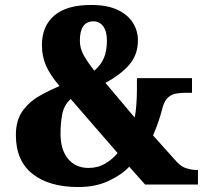

<svg xmlns="http://www.w3.org/2000/svg" viewBox="-20 -744 833 774"><path d="M296 10Q178 10 111 -43Q44 -96 44 -200Q44 -259 71 -296.5Q98 -334 138.5 -357Q179 -380 220 -397Q181 -443 165 -480.5Q149 -518 149 -562Q149 -639 199 -681.5Q249 -724 347 -724Q412 -724 453.5 -704.5Q495 -685 515.5 -652.5Q536 -620 536 -582Q536 -524 502 -484Q468 -444 405 -410L523 -270Q527 -289 529.5 -320Q532 -351 532 -382V-429H754V-370H734Q713 -370 693.5 -367.5Q674 -365 658.5 -352Q643 -339 635 -309Q622 -256 597 -198L694 -90Q712 -71 733 -65Q754 -59 769 -59H778V0H565L501 -72Q470 -39 417.5 -14.5Q365 10 296 10ZM360 -459Q387 -482 399 -510.5Q411 -539 411 -581Q411 -618 396 -638Q381 -658 357 -658Q302 -658 302 -580Q302 -548 318.5 -519.5Q335 -491 360 -459ZM337 -67Q375 -67 405 -85Q435 -103 454 -127L265 -345Q238 -320 231 -284Q224 -248 224 -205Q224 -140 254.5 -103.5Q285 -67 337 -67Z"/></svg>

Font: Noto Serif Armenian SemiCondensed Black
Style: Regular
Weight: 900
Width: 4
Designer: Monotype Design Team
Foundry: Monotype Imaging Inc.
Version: Version 2.008; ttfautohint (v1.8.4.7-5d5b)